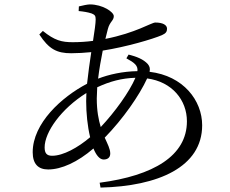

<svg xmlns="http://www.w3.org/2000/svg" viewBox="-20 -807 1040 869"><path d="M158 -651C201 -585 237 -566 302 -566C331 -566 363 -568 393 -571C386 -525 379 -474 374 -428C259 -368 128 -249 128 -118C128 -65 153 -40 198 -40C258 -40 331 -73 403 -135C415 -105 431 -85 449 -85C466 -85 479 -93 479 -112C479 -133 467 -155 454 -184C537 -269 610 -374 646 -452C759 -437 826 -354 826 -258C826 -102 675 -12 431 20L435 42C696 36 895 -51 895 -240C895 -352 810 -464 657 -482C660 -496 658 -506 649 -517C629 -539 598 -551 562 -560L552 -543C589 -523 605 -510 602 -485C536 -484 473 -470 424 -451C429 -493 437 -538 445 -578C553 -595 671 -630 713 -648C731 -656 736 -664 736 -677C736 -694 717 -705 683 -705C665 -705 595 -658 457 -631L468 -675C477 -710 495 -713 495 -734C495 -753 444 -787 387 -787C375 -787 354 -782 337 -778L336 -757C357 -755 377 -752 395 -746C409 -740 413 -736 413 -719C413 -702 408 -666 401 -622C371 -618 340 -616 309 -616C259 -616 227 -624 174 -667ZM593 -455C565 -390 500 -300 436 -232C426 -265 418 -306 418 -361L420 -412C478 -439 531 -453 593 -455ZM388 -186C333 -139 266 -102 216 -102C192 -102 182 -113 182 -140C182 -209 257 -315 371 -386L370 -349C370 -296 376 -235 388 -186Z"/></svg>

Font: Harano Aji Mincho KR
Style: Regular
Weight: 400
Foundry: Masamichi Hosoda
Version: HaranoAjiMinchoKR-Regular version 20230610;ttx 4.39.4